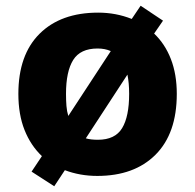

<svg xmlns="http://www.w3.org/2000/svg" viewBox="-20 -603 680 669"><path d="M596 -276Q596 -138 522 -64Q448 10 319 10Q259 10 206 -10L169 46L90 -5L126 -59Q87 -96 65.5 -150Q44 -204 44 -276Q44 -412 118 -485.5Q192 -559 322 -559Q384 -559 439 -537L470 -583L548 -531L517 -486Q555 -450 575.5 -397Q596 -344 596 -276ZM210 -276Q210 -253 211.5 -234Q213 -215 218 -199L366 -425Q346 -434 320 -434Q260 -434 235 -394Q210 -354 210 -276ZM430 -276Q430 -295 428.5 -311.5Q427 -328 424 -343L279 -121Q296 -116 321 -116Q381 -116 405.5 -156.5Q430 -197 430 -276Z"/></svg>

Font: Noto Sans ExtraBold
Style: Regular
Weight: 800
Designer: Monotype Design Team
Foundry: Monotype Imaging Inc.
Version: Version 2.007